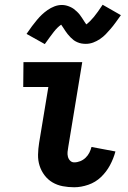

<svg xmlns="http://www.w3.org/2000/svg" viewBox="-20 -782 540 810"><path d="M293 8Q268 8 244.5 3.5Q221 -1 201.5 -12.5Q182 -24 168 -42.5Q154 -61 147 -83Q140 -105 140.5 -129.5Q141 -154 145 -179L184 -415H78L79 -520H327L268 -162Q266 -151 265 -141Q264 -131 266.5 -121Q269 -111 276 -104Q283 -97 293 -97Q306 -97 318.5 -102Q331 -107 341 -116.5Q351 -126 357 -138Q363 -150 366 -162L467 -143Q459 -113 444 -85Q429 -57 406 -35Q383 -13 352.5 -2.5Q322 8 293 8ZM169 -596 92 -639Q104 -657 115 -671.5Q126 -686 136 -698Q146 -710 156.5 -720Q167 -730 180.5 -739.5Q194 -749 209.5 -755Q225 -761 241 -761Q250 -761 258.5 -759Q267 -757 276 -753Q285 -749 291 -744.5Q297 -740 304 -733.5Q311 -727 316.5 -720Q322 -713 326 -706.5Q330 -700 335 -692.5Q340 -685 344 -679Q360 -691 376 -710.5Q392 -730 413 -762L490 -718Q478 -701 467 -686Q456 -671 446 -659.5Q436 -648 426 -637.5Q416 -627 402 -617.5Q388 -608 373 -602.5Q358 -597 342 -597Q333 -597 324 -598.5Q315 -600 306 -604Q297 -608 291 -612.5Q285 -617 278 -624Q271 -631 265.5 -638Q260 -645 256 -651Q252 -657 246.5 -665.5Q241 -674 238 -678Q222 -667 206.5 -647Q191 -627 169 -596Z"/></svg>

Font: Iosevka Curly Extrabold
Style: Italic
Weight: 800
Italic angle: -9°
Monospace: yes
Designer: Belleve Invis
Foundry: Belleve Invis
Version: Version 22.1.2; ttfautohint (v1.8.4)